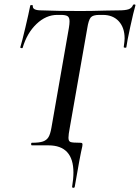

<svg xmlns="http://www.w3.org/2000/svg" viewBox="-20 -673 647 889"><path d="M314 191Q320 155 320 126Q320 0 204 0H128Q124 0 124 -6Q124 -12 128 -12Q162 -12 179 -18Q196 -24 204.5 -38Q213 -52 218 -81L299 -544Q302 -562 302 -574Q302 -592 293 -598Q284 -604 261 -604H245Q193 -604 149 -562Q105 -520 85 -452Q85 -450 81 -450Q78 -450 75.5 -451.5Q73 -453 74 -454Q82 -480 97.5 -545.5Q113 -611 120 -647Q121 -650 127 -649.5Q133 -649 132 -646Q129 -625 171 -625Q245 -622 354 -622Q405 -622 467 -624L530 -625Q560 -625 575 -630Q590 -635 596 -650Q598 -653 603 -652.5Q608 -652 607 -648Q598 -617 583 -548Q568 -479 565 -454Q565 -452 560 -452Q552 -452 553 -456Q557 -484 557 -495Q557 -545 530 -574.5Q503 -604 456 -604H440Q410 -604 400 -592Q390 -580 384 -542L303 -81Q297 -50 297 -35Q297 -19 306.5 -15.5Q316 -12 350 -12Q357 -12 359.5 -10.5Q362 -9 362 -4Q362 1 361 5Q351 46 326 192Q325 197 319 196.5Q313 196 314 191Z"/></svg>

Font: Cormorant Garamond SemiBold
Style: Italic
Weight: 600
Italic angle: -10°
Designer: Christian Thalmann (Catharsis Fonts)
Foundry: Catharsis Fonts
Version: Version 4.000